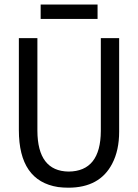

<svg xmlns="http://www.w3.org/2000/svg" viewBox="-20 -830 618 860"><path d="M513.7 -240.2V-659.2H431.6V-243.2Q430.7 -62.5 287.1 -61.5Q148.4 -63.5 147.5 -244.1V-659.2H64.5V-247.1Q64.5 -19.5 240.2 7.8Q262.7 10.7 286.1 10.7Q426.8 10.7 482.4 -96.7Q513.7 -156.2 513.7 -240.2ZM162.1 -809.6V-745.1H417V-809.6Z"/></svg>

Font: Yaldevi Colombo Medium
Style: Regular
Weight: 500
Designer: Sol Matas, Denzil Rajitha, Kosala Senevirathne and Pathum Egodawatta
Foundry: Mooniak
Version: Version 1.020 ; ttfautohint (v1.6)